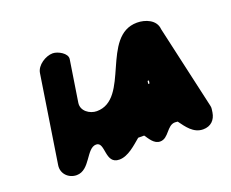

<svg xmlns="http://www.w3.org/2000/svg" viewBox="-91 -667 980 815"><g transform="rotate(-20 399.0 -260.0)"><path d="M210 -521C179 -521 136 -495 131 -460L70 -67C64 -29 94 0 130 0C192 0 206 -94 251 -94C293 -94 257 0 323 0C363 0 400 -36 429 -60H456C469 -42 484 -13 512 -13C551 -13 561 -68 598 -68C600 -68 608 -67 610 -67C632 -37 657 1 701 1C736 1 757 -21 762 -53C765 -75 766 -72 761 -93C749 -148 690 -405 678 -460C675 -503 628 -521 591 -521C428 -521 453 -226 303 -226C272 -226 235 -250 241 -287L270 -473C274 -499 233 -521 210 -521ZM549 -273H555L553 -260H547Z"/></g></svg>

Font: Asimov Print
Style: Regular
Weight: 500
Designer: Google
Version: Version 2.000980: 2014